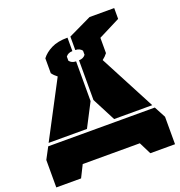

<svg xmlns="http://www.w3.org/2000/svg" viewBox="-166 -1107 1172 1248"><g transform="rotate(-20 420.5 -483.5)"><path d="M576.2 -674.8 778.8 -289.1H515.1L431.2 -451.2V-726.1Q460.9 -726.1 477.1 -747.1V-775.9Q460.9 -796.9 431.2 -796.9V-890.1L591.8 -966.8H762.2V-892.1L611.8 -815.9V-710Q598.1 -691.4 576.2 -674.8ZM9.8 0V-189.9L51.8 -269H789.1L831.1 -189.9V0H660.2L618.2 -84H223.1L181.2 0ZM62 -289.1 265.1 -674.8Q244.1 -690.4 230 -710V-813Q254.4 -845.7 298.6 -867.9Q342.8 -890.1 411.1 -890.1V-796.9Q381.3 -796.9 365.2 -775.9V-747.1Q381.3 -726.1 411.1 -726.1V-451.2L327.1 -289.1Z"/></g></svg>

Font: Nastup Basic
Style: Regular
Weight: 400
Designer: Maksym Kobuzan
Foundry: Zakznak
Version: Version 1.020;FEAKit 1.0